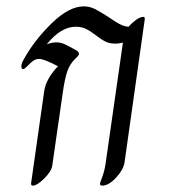

<svg xmlns="http://www.w3.org/2000/svg" viewBox="-20 -573 537 603"><path d="M434 -508 371 -62Q367 -39 344 -14.5Q321 10 301 10Q294 10 294 4Q294 1 300.5 -15.5Q307 -32 311 -55L366 -439Q360 -438 354.5 -437Q349 -436 342 -436Q324 -436 311 -442.5Q298 -449 280 -463Q263 -476 249.5 -482.5Q236 -489 218 -489Q171 -489 127 -434Q144 -440 157 -440Q170 -440 182.5 -434.5Q195 -429 221 -414Q228 -409 228 -404Q228 -400 223 -395Q218 -390 217 -389Q199 -372 191 -348Q183 -324 177 -281L144 -52Q141 -34 118.5 -12Q96 10 83 10Q76 10 78 0L119 -288Q125 -326 162 -365Q118 -388 103 -388Q93 -388 85 -382.5Q77 -377 67 -366.5Q57 -356 53 -356Q47 -356 47 -365Q47 -374 56 -389Q89 -448 143 -500.5Q197 -553 243 -553Q262 -553 278.5 -544.5Q295 -536 320 -520Q340 -506 354.5 -498Q369 -490 384 -489Q393 -500 406.5 -510Q420 -520 430 -520Q434 -520 434.5 -516.5Q435 -513 434 -508Z"/></svg>

Font: Charm
Style: Regular
Weight: 400
Designer: Katatrad Aksorn Co.,Ltd.
Foundry: Cadson Demak Co.,Ltd.
Version: Version 1.001